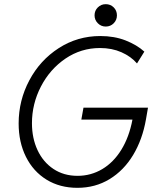

<svg xmlns="http://www.w3.org/2000/svg" viewBox="-20 -902 767 930"><path d="M70.3 -304.2Q70.3 -415.5 122.1 -512.9Q173.8 -610.4 264.6 -668.9Q355.5 -727.5 465.8 -727.5Q533.7 -727.5 588.4 -706.1Q643.1 -684.6 679.2 -651.9L643.6 -594.7Q614.7 -628.4 568.4 -648.9Q522 -669.4 464.4 -669.4Q372.6 -669.4 297.1 -618.2Q221.7 -566.9 178.2 -482.9Q134.8 -398.9 134.8 -305.2Q134.8 -232.4 161.9 -174.6Q189 -116.7 239 -83.5Q289.1 -50.3 355.5 -50.3Q420.4 -50.3 475.1 -82.8Q529.8 -115.2 567.6 -176.5Q605.5 -237.8 621.6 -322.8H374L384.3 -380.4H696.8L687 -323.7Q669.9 -226.1 624.8 -151.1Q579.6 -76.2 510.5 -34.2Q441.4 7.8 355 7.8Q270 7.8 205.6 -31.7Q141.1 -71.3 105.7 -142.3Q70.3 -213.4 70.3 -304.2ZM438 -827.6Q438 -850.6 453.9 -866.2Q469.7 -881.8 492.2 -881.8Q515.1 -881.8 530.8 -866.2Q546.4 -850.6 546.4 -827.6Q546.4 -805.2 530.8 -789.3Q515.1 -773.4 492.2 -773.4Q469.7 -773.4 453.9 -789.3Q438 -805.2 438 -827.6Z"/></svg>

Font: Reddit Sans Chocolate Light
Style: Italic
Weight: 300
Italic angle: -11.25°
Designer: Stephen Hutchings
Version: Version 1.013